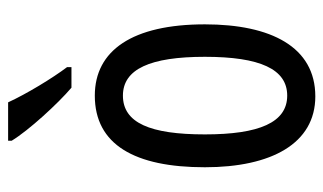

<svg xmlns="http://www.w3.org/2000/svg" viewBox="-186 -620 816 485"><g transform="rotate(-90 222.5 -378.0)"><path d="M206 -766H109V-757C135 -714 203 -640 243 -606H295V-617C267 -654 227 -720 206 -766ZM403 -269C403 -452 337 -547 223 -547C99 -547 42 -446 42 -269C42 -101 102 10 221 10C346 10 403 -102 403 -269ZM125 -269C125 -407 154 -476 223 -476C290 -476 321 -407 321 -269C321 -130 290 -61 223 -61C155 -61 125 -132 125 -269Z"/></g></svg>

Font: Noto Sans Lao Looped ExtraCondensed
Style: Regular
Weight: 400
Width: 2
Designer: Mark Frömberg, Ben Mitchell
Foundry: The Fontpad Ltd
Version: Version 1.003